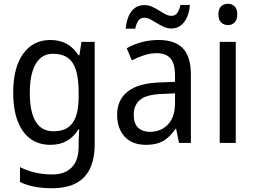

<svg xmlns="http://www.w3.org/2000/svg" viewBox="-20 -758 1348 1018"><path d="M247 -546Q295 -546 332 -526.5Q369 -507 396 -465H401L412 -536H482V8Q482 83 457.5 135Q433 187 383 213.5Q333 240 255 240Q205 240 163 232Q121 224 86 207V128Q123 147 166.5 157Q210 167 258 167Q324 167 360.5 129.5Q397 92 397 19V0Q397 -14 398 -36Q399 -58 400 -72H396Q370 -31 333.5 -10.5Q297 10 247 10Q154 10 102 -62Q50 -134 50 -267Q50 -399 102.5 -472.5Q155 -546 247 -546ZM261 -473Q221 -473 193.5 -449Q166 -425 152 -379Q138 -333 138 -266Q138 -164 169.5 -113Q201 -62 263 -62Q298 -62 323 -72.5Q348 -83 364.5 -106Q381 -129 389 -163.5Q397 -198 397 -246V-268Q397 -340 383 -385.5Q369 -431 338.5 -452Q308 -473 261 -473Z M820 -546Q909 -546 950.5 -501Q992 -456 992 -364V0H929L914 -75H911Q891 -47 869 -27.5Q847 -8 818.5 1Q790 10 752 10Q706 10 672 -9Q638 -28 619.5 -64Q601 -100 601 -149Q601 -229 657.5 -273Q714 -317 828 -321L908 -324V-357Q908 -422 883.5 -449Q859 -476 812 -476Q777 -476 743.5 -465Q710 -454 679 -438L652 -502Q686 -522 729.5 -534Q773 -546 820 -546ZM840 -260Q757 -257 723 -229Q689 -201 689 -149Q689 -103 712.5 -81Q736 -59 775 -59Q833 -59 870.5 -98Q908 -137 908 -213V-263ZM646 -606Q649 -633 656 -656Q663 -679 675.5 -696Q688 -713 705.5 -722Q723 -731 746 -731Q767 -731 786 -722.5Q805 -714 823 -702.5Q841 -691 857.5 -682.5Q874 -674 889 -674Q909 -674 920 -689.5Q931 -705 937 -732H987Q982 -674 956 -640.5Q930 -607 888 -607Q868 -607 849 -615.5Q830 -624 811.5 -635.5Q793 -647 777 -655.5Q761 -664 745 -664Q725 -664 714 -649Q703 -634 697 -606Z M1230 -536V0H1145V-536ZM1189 -738Q1210 -738 1224 -724Q1238 -710 1238 -681Q1238 -653 1224 -639Q1210 -625 1189 -625Q1167 -625 1152.5 -639Q1138 -653 1138 -681Q1138 -710 1152 -724Q1166 -738 1189 -738Z"/></svg>

Font: Noto Sans Arabic SemiCondensed
Style: Regular
Weight: 400
Width: 4
Designer: Monotype Design Team, Nadine Chahine, Nizar Qandah and Khaled Hosny
Foundry: Monotype Imaging Inc.
Version: Version 2.012